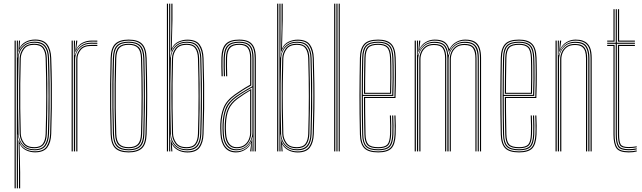

<svg xmlns="http://www.w3.org/2000/svg" viewBox="-20 -820 3479 1040"><path d="M83 200V65.5L80.5 -58.8H82.8Q91.8 -28.8 115.5 -14.6Q139.2 -0.5 169 -0.5Q216.2 -0.5 233.1 -27.9Q250 -55.2 251.5 -95Q254 -171.5 254.8 -237.9Q255.5 -304.2 254.8 -369.1Q254 -434 251.5 -506Q250 -548.5 232.1 -574.2Q214.2 -600 169 -600Q134.5 -600 110.9 -582.5Q87.2 -565 81 -539.2H79.5L82.8 -600H88.5L88.2 -594.8L85.8 -562.2H87.2Q97.5 -582.2 119.8 -594Q142 -605.8 170 -605.8Q216.5 -605.8 236.1 -579.4Q255.8 -553 257.5 -506Q260.2 -432.5 260.9 -366.2Q261.5 -300 260.8 -234.2Q260 -168.5 257.5 -95Q256 -48.2 236.4 -21.5Q216.8 5.2 170 5.2Q143.5 5.2 120.8 -6.1Q98 -17.5 87.5 -40H86L89.2 112.5V200ZM59 200V-600H65.2V200ZM71.2 200V-600H77.2L75.8 -508.5H77.2Q79.5 -548 104.1 -571.1Q128.8 -594.2 168.2 -594.2Q207.8 -594.2 226 -571.6Q244.2 -549 245.5 -505.5Q248 -436 248.6 -369.5Q249.2 -303 248.6 -235.5Q248 -168 245.5 -95Q244.2 -53.8 226.9 -29.9Q209.5 -6 167.5 -6Q128 -5.8 104.4 -29.4Q80.8 -53 77.8 -91.2H76.2L77.2 8V200ZM166.8 -11.5Q208 -11.5 223.1 -35.4Q238.2 -59.2 239.5 -94.8Q242.8 -200 242.9 -298.1Q243 -396.2 239.5 -505Q238.2 -546.5 221.1 -567.5Q204 -588.5 166.5 -588.5Q136.2 -588.5 117.5 -575.6Q98.8 -562.8 89.9 -543.5Q81 -524.2 80.5 -505Q78.8 -433.2 78 -367.1Q77.2 -301 77.9 -234.8Q78.5 -168.5 80.5 -96Q81.2 -77 90.1 -57.4Q99 -37.8 117.8 -24.6Q136.5 -11.5 166.8 -11.5ZM166 -17Q123.2 -17 105.2 -42.5Q87.2 -68 86.5 -96Q84.5 -165.2 83.8 -231.6Q83 -298 83.8 -365.1Q84.5 -432.2 86.5 -504.2Q87.2 -533 105.5 -558Q123.8 -583 165.5 -583Q202.2 -583 217.4 -562Q232.5 -541 233.5 -505.2Q235.8 -434.2 236.4 -367.8Q237 -301.2 236.2 -234.4Q235.5 -167.5 233.5 -95.2Q232.2 -55.8 216 -36.4Q199.8 -17 166 -17ZM165.8 -22.8Q198.8 -22.8 212.5 -42.1Q226.2 -61.5 227.2 -95.2Q230.5 -202.5 230.5 -299.4Q230.5 -396.2 227.2 -505Q226.2 -538.5 212.5 -557.9Q198.8 -577.2 165.2 -577.2Q126.8 -577.2 110.1 -554Q93.5 -530.8 92.5 -504.2Q90.5 -434.5 89.8 -367.2Q89 -300 89.8 -232.8Q90.5 -165.5 92.5 -96Q93.5 -69.2 110.2 -46Q127 -22.8 165.8 -22.8Z M380.2 0V-600H386.2V-585L384 -521.2H386.5Q394.2 -552 417 -570.4Q439.8 -588.8 474.8 -588.8Q483.2 -588.8 491.5 -588.6Q499.8 -588.5 507.2 -588.5V-582.8Q499.8 -582.8 491.2 -582.9Q482.8 -583 474.5 -583Q443.2 -583 423.9 -569.6Q404.5 -556.2 395.6 -536.8Q386.8 -517.2 386.8 -498.8V0ZM368 0V-600H374.2V0ZM393 0V-499Q393 -526.8 411.5 -551.8Q430 -576.8 473.2 -576.8Q481.8 -576.8 490.2 -576.8Q498.8 -576.8 507.2 -576.8V-571Q498.8 -571 490.2 -571Q481.8 -571 473.2 -571Q433.5 -571 416.4 -548.4Q399.2 -525.8 399.2 -499.2V0ZM387.5 -539.8 392.2 -592.8V-600H398.5V-595.2L393 -555.2H394.5Q405 -577.8 427.6 -589Q450.2 -600.2 476 -600.2Q483.5 -600.2 491.1 -600.2Q498.8 -600.2 507.2 -600V-594.2Q499.2 -594.5 491.5 -594.5Q483.8 -594.5 476.2 -594.5Q446.5 -594.5 423.5 -581.4Q400.5 -568.2 390 -539.8Z M676.8 5.5Q627.5 5.5 604.2 -17.1Q581 -39.8 579.2 -93.5Q577.2 -162 576.5 -228.6Q575.8 -295.2 576.4 -363.8Q577 -432.2 579.2 -506Q581 -560.8 604.5 -583.1Q628 -605.5 676.8 -605.5Q727.5 -605.5 750 -582.1Q772.5 -558.8 774.2 -505.8Q777.2 -404 777.5 -303.1Q777.8 -202.2 774.2 -93.2Q772.5 -38.2 748.5 -16.4Q724.5 5.5 676.8 5.5ZM676.8 -0.2Q720.8 -0.2 743.6 -20.4Q766.5 -40.5 768 -93.2Q771.5 -203.5 771.4 -302.8Q771.2 -402 768 -505.2Q766.8 -556.2 745.2 -578Q723.8 -599.8 676.8 -599.8Q631.2 -599.8 609 -578.6Q586.8 -557.5 585.2 -505Q583.2 -439.2 582.5 -373Q581.8 -306.8 582.4 -237.5Q583 -168.2 585.2 -93.5Q586.8 -41 609.5 -20.6Q632.2 -0.2 676.8 -0.2ZM676.8 -5.8Q632.5 -5.8 612.8 -26.4Q593 -47 591.5 -94.5Q589.5 -162.5 588.8 -230Q588 -297.5 588.6 -366Q589.2 -434.5 591.5 -505Q593 -553.5 613.1 -573.9Q633.2 -594.2 676.8 -594.2Q719.5 -594.2 740 -574.1Q760.5 -554 762 -505.8Q764 -438.2 764.8 -371.5Q765.5 -304.8 764.9 -236.1Q764.2 -167.5 762 -94.2Q760.8 -46.2 740.5 -26Q720.2 -5.8 676.8 -5.8ZM676.8 -11.5Q717 -11.5 735.8 -30.4Q754.5 -49.2 756 -94.5Q759 -195.8 759.1 -296.8Q759.2 -397.8 756 -504.5Q754.5 -550.2 735.8 -569.4Q717 -588.5 676.8 -588.5Q636.2 -588.5 617.6 -569.4Q599 -550.2 597.5 -504.8Q595.5 -439.8 594.8 -373.4Q594 -307 594.6 -237.9Q595.2 -168.8 597.5 -94.5Q599 -48.8 618 -30.1Q637 -11.5 676.8 -11.5ZM676.8 -17Q641.5 -17 623.2 -33.9Q605 -50.8 603.5 -94.5Q601.5 -164.8 600.8 -232.1Q600 -299.5 600.8 -366.9Q601.5 -434.2 603.5 -504.5Q605 -548 622.8 -565.5Q640.5 -583 676.8 -583Q712 -583 730.4 -566Q748.8 -549 749.8 -504.5Q752.8 -404 753 -303.5Q753.2 -203 749.8 -94.8Q748.8 -51.5 730.6 -34.2Q712.5 -17 676.8 -17ZM676.8 -22.8Q711.2 -22.8 726.9 -39.5Q742.5 -56.2 743.8 -95Q746.8 -198 746.9 -297.2Q747 -396.5 743.8 -504.5Q742.5 -544.2 726.5 -560.8Q710.5 -577.2 676.8 -577.2Q642.2 -577.2 626.6 -560.2Q611 -543.2 609.8 -504.2Q607.8 -433.8 607 -366.9Q606.2 -300 607 -233Q607.8 -166 609.8 -94.8Q611 -55.5 627 -39.1Q643 -22.8 676.8 -22.8Z M884 0V-800H890.2V0ZM896.2 0V-800H902.2V-608L901.2 -508.8H902.8Q906.2 -548.2 930.1 -571.2Q954 -594.2 992.5 -594Q1034.8 -594 1052 -570.1Q1069.2 -546.2 1070.5 -505Q1072.8 -437.2 1073.5 -370.5Q1074.2 -303.8 1073.6 -235.4Q1073 -167 1070.5 -94.5Q1069.2 -52 1051.5 -28.9Q1033.8 -5.8 993.2 -5.8Q953.8 -5.8 929.1 -28.9Q904.5 -52 902.2 -91.5H900.8L902.2 0ZM991.5 -11.5Q1029.5 -11.5 1046.4 -32.8Q1063.2 -54 1064.5 -95Q1068 -204 1067.8 -302.6Q1067.5 -401.2 1064.5 -505.5Q1063.2 -543 1047.4 -565.8Q1031.5 -588.5 991.8 -588.5Q961.5 -588.5 942.9 -575.5Q924.2 -562.5 915.2 -543.1Q906.2 -523.8 905.8 -504.5Q903.5 -431.2 902.9 -365.1Q902.2 -299 902.9 -233.2Q903.5 -167.5 905.5 -95Q906 -75.8 914.9 -56.5Q923.8 -37.2 942.5 -24.4Q961.2 -11.5 991.5 -11.5ZM990.5 -17Q948.5 -17 930.4 -42Q912.2 -67 911.5 -95.8Q909.5 -164.5 908.8 -231.8Q908 -299 908.8 -366.8Q909.5 -434.5 911.5 -504Q912.2 -532 930.2 -557.5Q948.2 -583 991 -583Q1025 -583 1041.1 -563.6Q1057.2 -544.2 1058.5 -504.8Q1060.5 -433.8 1061.2 -367.1Q1062 -300.5 1061.4 -233.8Q1060.8 -167 1058.5 -94.8Q1057.2 -58.5 1042.1 -37.8Q1027 -17 990.5 -17ZM990.2 -22.8Q1023.8 -22.8 1037.5 -42Q1051.2 -61.2 1052.2 -95Q1055.5 -201.8 1055.5 -298.2Q1055.5 -394.8 1052.2 -504.8Q1051.2 -538 1037.8 -557.6Q1024.2 -577.2 990.8 -577.2Q952 -577.2 935.2 -554Q918.5 -530.8 917.5 -504Q915.5 -433.5 914.8 -367Q914 -300.5 914.8 -233.6Q915.5 -166.8 917.5 -95.8Q918.2 -69.8 934.6 -46.2Q951 -22.8 990.2 -22.8ZM995 5.8Q967 5.8 944.8 -6Q922.5 -17.8 912.2 -37.8H910.8L913.2 -5.2L913.8 0H907.8L904.2 -60.8H905.8Q912 -35 935.8 -17.5Q959.5 0 994 0Q1039.8 0 1057.4 -26Q1075 -52 1076.5 -94Q1078.8 -168.8 1079.6 -234.5Q1080.5 -300.2 1079.8 -365.9Q1079 -431.5 1076.5 -505Q1075 -544.5 1058.2 -572Q1041.5 -599.5 994 -599.5Q963.8 -599.5 940.1 -585.4Q916.5 -571.2 907.2 -540.5H905L908 -665.5V-800H914.2V-712.5L910.2 -559.5H911.8Q922.5 -582.5 945.6 -593.9Q968.8 -605.2 995 -605.2Q1042.5 -605.2 1061.8 -578.2Q1081 -551.2 1082.5 -505Q1085 -431.8 1085.8 -365Q1086.5 -298.2 1085.8 -232Q1085 -165.8 1082.5 -94Q1080.8 -46.8 1061.1 -20.5Q1041.5 5.8 995 5.8Z M1359.5 0V-505Q1359.5 -556 1340 -577.9Q1320.5 -599.8 1275.8 -599.8Q1228.5 -599.8 1207.9 -578Q1187.2 -556.2 1185.5 -507.5Q1184.8 -485 1185.2 -458.8Q1185.8 -432.5 1186.5 -406.8H1180.2Q1179.5 -432.8 1179 -459.4Q1178.5 -486 1179.2 -507.8Q1181 -560 1203.4 -582.8Q1225.8 -605.5 1275.8 -605.5Q1308 -605.5 1327.6 -595.2Q1347.2 -585 1356.5 -563Q1365.8 -541 1365.8 -505V0ZM1260.5 -11.2Q1290.8 -11.2 1309.9 -26Q1329 -40.8 1338.1 -61.8Q1347.2 -82.8 1347.2 -101.2V-347Q1328.8 -337.2 1304.6 -322.6Q1280.5 -308 1260.8 -293.8Q1222.8 -266.5 1208.1 -231.8Q1193.5 -197 1191.5 -146.5Q1191 -132.2 1191.2 -123.4Q1191.5 -114.5 1192.5 -95Q1194.8 -54.2 1212.6 -32.8Q1230.5 -11.2 1260.5 -11.2ZM1261 -17Q1233.2 -17 1217 -37.2Q1200.8 -57.5 1198.5 -95.2Q1197.5 -112.5 1197.2 -123.1Q1197 -133.8 1197.5 -146.2Q1199.5 -198.5 1214.4 -231.2Q1229.2 -264 1264.2 -289.5Q1280.5 -301.5 1301.4 -314.8Q1322.2 -328 1341 -338.2V-101Q1341 -82.8 1333.1 -63.2Q1325.2 -43.8 1307.8 -30.4Q1290.2 -17 1261 -17ZM1261.5 -22.8Q1287.8 -22.8 1304 -34.9Q1320.2 -47 1327.6 -65.1Q1335 -83.2 1335 -100.8V-329.5Q1320 -320.5 1302.1 -309Q1284.2 -297.5 1266.8 -284.5Q1233 -259 1219.2 -227.4Q1205.5 -195.8 1203.8 -146.2Q1203.2 -133 1203.5 -124.1Q1203.8 -115.2 1204.8 -95.5Q1206.8 -61.5 1221.4 -42.1Q1236 -22.8 1261.5 -22.8ZM1258 5.5Q1219.2 5.5 1198 -20.9Q1176.8 -47.2 1174.2 -93.8Q1173.2 -111.5 1173 -123.8Q1172.8 -136 1173.2 -147.8Q1175.2 -196.5 1190.5 -236Q1205.8 -275.5 1251.8 -308.2Q1265 -317.5 1278.8 -326.6Q1292.5 -335.8 1306.6 -344.5Q1320.8 -353.2 1335 -361V-505Q1335 -542 1321.9 -559.6Q1308.8 -577.2 1275.8 -577.2Q1241 -577.2 1226.1 -560.5Q1211.2 -543.8 1210 -506.8Q1209.2 -485.5 1209.6 -461.4Q1210 -437.2 1210.8 -406.8H1204.8Q1204 -435.8 1203.6 -461.1Q1203.2 -486.5 1203.8 -506.8Q1205 -546.5 1221.1 -564.8Q1237.2 -583 1275.8 -583Q1312 -583 1326.6 -564.1Q1341.2 -545.2 1341.2 -505V-357.2Q1318.2 -345 1296 -331Q1273.8 -317 1254.2 -303Q1211 -272 1196.1 -234Q1181.2 -196 1179.2 -147.5Q1178.8 -133 1179 -123.8Q1179.2 -114.5 1180.2 -94.2Q1182.8 -48.8 1203.1 -24.5Q1223.5 -0.2 1258.8 -0.2Q1289 -0.2 1311.6 -16.4Q1334.2 -32.5 1344.2 -60.2H1345.8L1342 -7.2V0H1335.5V-4.8L1341 -44.8H1339.5Q1328.8 -21.5 1306.5 -8Q1284.2 5.5 1258 5.5ZM1347.5 0V-15L1349.2 -78.8H1347.8Q1341.8 -50 1318.4 -27.9Q1295 -5.8 1259.5 -5.8Q1226.5 -5.8 1207.6 -28.8Q1188.8 -51.8 1186.5 -94.5Q1185.5 -112.2 1185.2 -123.2Q1185 -134.2 1185.5 -147.2Q1187.2 -194.5 1201.2 -231.4Q1215.2 -268.2 1257.8 -298.8Q1272 -308.8 1288 -318.6Q1304 -328.5 1319.5 -337.5Q1335 -346.5 1347.2 -353V-505Q1347.2 -550 1330.8 -569.2Q1314.2 -588.5 1275.8 -588.5Q1235.5 -588.5 1217.2 -569.6Q1199 -550.8 1197.8 -507Q1197 -484.5 1197.5 -458.4Q1198 -432.2 1198.8 -406.8H1192.5Q1191.8 -432.8 1191.2 -459.4Q1190.8 -486 1191.5 -507.2Q1193 -553.5 1212.4 -573.9Q1231.8 -594.2 1275.8 -594.2Q1317.2 -594.2 1335.4 -573.5Q1353.5 -552.8 1353.5 -505V0Z M1481.2 0V-800H1487.5V0ZM1493.5 0V-800H1499.5V-608L1498.5 -508.8H1500Q1503.5 -548.2 1527.4 -571.2Q1551.2 -594.2 1589.8 -594Q1632 -594 1649.2 -570.1Q1666.5 -546.2 1667.8 -505Q1670 -437.2 1670.8 -370.5Q1671.5 -303.8 1670.9 -235.4Q1670.2 -167 1667.8 -94.5Q1666.5 -52 1648.8 -28.9Q1631 -5.8 1590.5 -5.8Q1551 -5.8 1526.4 -28.9Q1501.8 -52 1499.5 -91.5H1498L1499.5 0ZM1588.8 -11.5Q1626.8 -11.5 1643.6 -32.8Q1660.5 -54 1661.8 -95Q1665.2 -204 1665 -302.6Q1664.8 -401.2 1661.8 -505.5Q1660.5 -543 1644.6 -565.8Q1628.8 -588.5 1589 -588.5Q1558.8 -588.5 1540.1 -575.5Q1521.5 -562.5 1512.5 -543.1Q1503.5 -523.8 1503 -504.5Q1500.8 -431.2 1500.1 -365.1Q1499.5 -299 1500.1 -233.2Q1500.8 -167.5 1502.8 -95Q1503.2 -75.8 1512.1 -56.5Q1521 -37.2 1539.8 -24.4Q1558.5 -11.5 1588.8 -11.5ZM1587.8 -17Q1545.8 -17 1527.6 -42Q1509.5 -67 1508.8 -95.8Q1506.8 -164.5 1506 -231.8Q1505.2 -299 1506 -366.8Q1506.8 -434.5 1508.8 -504Q1509.5 -532 1527.5 -557.5Q1545.5 -583 1588.2 -583Q1622.2 -583 1638.4 -563.6Q1654.5 -544.2 1655.8 -504.8Q1657.8 -433.8 1658.5 -367.1Q1659.2 -300.5 1658.6 -233.8Q1658 -167 1655.8 -94.8Q1654.5 -58.5 1639.4 -37.8Q1624.2 -17 1587.8 -17ZM1587.5 -22.8Q1621 -22.8 1634.8 -42Q1648.5 -61.2 1649.5 -95Q1652.8 -201.8 1652.8 -298.2Q1652.8 -394.8 1649.5 -504.8Q1648.5 -538 1635 -557.6Q1621.5 -577.2 1588 -577.2Q1549.2 -577.2 1532.5 -554Q1515.8 -530.8 1514.8 -504Q1512.8 -433.5 1512 -367Q1511.2 -300.5 1512 -233.6Q1512.8 -166.8 1514.8 -95.8Q1515.5 -69.8 1531.9 -46.2Q1548.2 -22.8 1587.5 -22.8ZM1592.2 5.8Q1564.2 5.8 1542 -6Q1519.8 -17.8 1509.5 -37.8H1508L1510.5 -5.2L1511 0H1505L1501.5 -60.8H1503Q1509.2 -35 1533 -17.5Q1556.8 0 1591.2 0Q1637 0 1654.6 -26Q1672.2 -52 1673.8 -94Q1676 -168.8 1676.9 -234.5Q1677.8 -300.2 1677 -365.9Q1676.2 -431.5 1673.8 -505Q1672.2 -544.5 1655.5 -572Q1638.8 -599.5 1591.2 -599.5Q1561 -599.5 1537.4 -585.4Q1513.8 -571.2 1504.5 -540.5H1502.2L1505.2 -665.5V-800H1511.5V-712.5L1507.5 -559.5H1509Q1519.8 -582.5 1542.9 -593.9Q1566 -605.2 1592.2 -605.2Q1639.8 -605.2 1659 -578.2Q1678.2 -551.2 1679.8 -505Q1682.2 -431.8 1683 -365Q1683.8 -298.2 1683 -232Q1682.2 -165.8 1679.8 -94Q1678 -46.8 1658.4 -20.5Q1638.8 5.8 1592.2 5.8Z M1814.5 0V-800H1820.5V0ZM1790 0V-800H1796.2V0ZM1802.2 0V-800H1808.2V0Z M2028.5 5.5Q1974.8 5.5 1952.8 -17.6Q1930.8 -40.8 1929.5 -91.8Q1928.2 -149.2 1927.6 -201.9Q1927 -254.5 1927.1 -304.6Q1927.2 -354.8 1927.9 -404.9Q1928.5 -455 1929.5 -507.2Q1930.8 -557.2 1952.5 -581.4Q1974.2 -605.5 2028.2 -605.5Q2076.2 -605.5 2098.8 -583.2Q2121.2 -561 2123.2 -508.8Q2123.8 -493.2 2124.1 -470.8Q2124.5 -448.2 2124.6 -420Q2124.8 -391.8 2124.2 -358.8Q2123.8 -325.8 2122.2 -289.2H1957.8Q1957.8 -250.2 1958 -218.2Q1958.2 -186.2 1958.9 -156.1Q1959.5 -126 1960 -93Q1960.8 -53.5 1975.1 -38.1Q1989.5 -22.8 2028.5 -22.8Q2064.2 -22.8 2077.6 -36.8Q2091 -50.8 2092.8 -93Q2093.5 -110.5 2093.4 -137.1Q2093.2 -163.8 2091.8 -194.5H2097.8Q2099.2 -164.2 2099.4 -137.5Q2099.5 -110.8 2098.8 -93Q2097 -48 2081.8 -32.5Q2066.5 -17 2028.5 -17Q1986.5 -17 1970.6 -33.8Q1954.8 -50.5 1953.8 -92.8Q1953.2 -122.5 1952.6 -154.4Q1952 -186.2 1951.8 -221.2Q1951.5 -256.2 1951.5 -294.8H2116.5Q2117.8 -332.8 2118.2 -365.4Q2118.8 -398 2118.6 -424.9Q2118.5 -451.8 2118.1 -472.9Q2117.8 -494 2117 -508.8Q2115 -561.8 2092.4 -580.8Q2069.8 -599.8 2028.2 -599.8Q1976.8 -599.8 1956.8 -577Q1936.8 -554.2 1935.5 -507Q1934.5 -455.2 1933.9 -404.2Q1933.2 -353.2 1933.2 -302.1Q1933.2 -251 1933.8 -198.8Q1934.2 -146.5 1935.5 -92Q1936.8 -42.5 1957.5 -21.4Q1978.2 -0.2 2028.5 -0.2Q2075 -0.2 2094.9 -20Q2114.8 -39.8 2117.2 -92Q2117.8 -103.2 2117.9 -119.5Q2118 -135.8 2117.6 -155.1Q2117.2 -174.5 2116.2 -194.5H2122.2Q2123.5 -167 2123.9 -139.5Q2124.2 -112 2123.2 -91.8Q2121 -38 2099.9 -16.2Q2078.8 5.5 2028.5 5.5ZM2028.5 -5.8Q1980.2 -5.8 1961.5 -25.6Q1942.8 -45.5 1941.8 -92Q1940.5 -146.8 1940 -199.5Q1939.5 -252.2 1939.5 -303.5Q1939.5 -354.8 1940.1 -405.5Q1940.8 -456.2 1941.8 -506.8Q1942.8 -554 1962.2 -574.1Q1981.8 -594.2 2028.2 -594.2Q2070.5 -594.2 2089.9 -575Q2109.2 -555.8 2111 -506.5Q2111.8 -493.2 2112.2 -463.8Q2112.8 -434.2 2112.5 -392.5Q2112.2 -350.8 2110.5 -300.5H1945.5Q1945.5 -237.8 1946 -190.2Q1946.5 -142.8 1947.5 -92.5Q1948.2 -47.8 1966 -29.6Q1983.8 -11.5 2028.5 -11.5Q2070 -11.5 2086.5 -28.5Q2103 -45.5 2105 -92.5Q2105.8 -110 2105.6 -136.9Q2105.5 -163.8 2104 -194.5H2110Q2111.2 -168.5 2111.6 -140.6Q2112 -112.8 2111 -92.5Q2109 -42.5 2090.9 -24.1Q2072.8 -5.8 2028.5 -5.8ZM1945.5 -306H2104.5Q2106.2 -350.2 2106.5 -390.6Q2106.8 -431 2106.2 -461.5Q2105.8 -492 2105 -506.2Q2103.2 -552.8 2085.6 -570.6Q2068 -588.5 2028.2 -588.5Q1984.8 -588.5 1966.8 -570Q1948.8 -551.5 1947.8 -506.5Q1946.8 -463 1946.1 -414.1Q1945.5 -365.2 1945.5 -306ZM1951.5 -311.8Q1951.8 -348.2 1951.9 -379.4Q1952 -410.5 1952.6 -441Q1953.2 -471.5 1953.8 -506.2Q1954.8 -548.8 1971.1 -565.9Q1987.5 -583 2028.2 -583Q2064 -583 2080.5 -567Q2097 -551 2098.8 -506.2Q2099.2 -493.5 2099.8 -465.6Q2100.2 -437.8 2100.1 -398.5Q2100 -359.2 2098.5 -311.8ZM1957.8 -317.2H2092.8Q2094 -360.2 2094.1 -398.4Q2094.2 -436.5 2093.8 -464.8Q2093.2 -493 2092.8 -506.2Q2091 -547.8 2076.2 -562.5Q2061.5 -577.2 2028.2 -577.2Q1990 -577.2 1975.4 -561.4Q1960.8 -545.5 1960 -506.2Q1959.5 -474.2 1958.9 -445.5Q1958.2 -416.8 1958 -386Q1957.8 -355.2 1957.8 -317.2Z M2579.8 0V-505.2Q2579.8 -535.8 2572.8 -556.8Q2565.8 -577.8 2548.1 -588.8Q2530.5 -599.8 2498.5 -599.8Q2468 -599.8 2444.8 -583Q2421.5 -566.2 2412.5 -539.8H2410.2Q2405.5 -572.5 2387.4 -586.1Q2369.2 -599.8 2333.8 -599.8Q2304 -599.8 2281.4 -584Q2258.8 -568.2 2248.2 -539.8H2245.8L2250.2 -600H2256.5V-595.8L2251.2 -555.2H2252.8Q2263 -578 2285.4 -591.8Q2307.8 -605.5 2334.5 -605.5Q2368.5 -605.5 2386.9 -593.9Q2405.2 -582.2 2413.2 -555.2H2415.2Q2428 -579.2 2451 -592.4Q2474 -605.5 2499.2 -605.5Q2533.5 -605.5 2552.1 -594Q2570.8 -582.5 2578.2 -560.1Q2585.8 -537.8 2585.8 -505.8V0ZM2226.2 0V-600H2232.5V0ZM2251.2 0V-499Q2251.2 -517.5 2259.1 -536.6Q2267 -555.8 2284.6 -568.9Q2302.2 -582 2331.5 -582Q2370 -582 2383.6 -561.9Q2397.2 -541.8 2397.2 -504.2V0H2391V-504Q2391 -538.8 2378.8 -557.5Q2366.5 -576.2 2331 -576.2Q2304.8 -576.2 2288.5 -564.4Q2272.2 -552.5 2264.9 -534.8Q2257.5 -517 2257.5 -499.2V0ZM2238.5 0V-600H2244.5L2242.2 -521.2H2244.8Q2252 -552 2274.9 -572.9Q2297.8 -593.8 2333 -593.8Q2370.5 -593.8 2387.8 -577Q2405 -560.2 2407.8 -521.2H2409Q2416.2 -552 2439.4 -573Q2462.5 -594 2497.5 -593.8Q2528 -593.8 2544.5 -583.1Q2561 -572.5 2567.2 -552.8Q2573.5 -533 2573.5 -505V0H2567.5V-504.8Q2567.5 -544.8 2553 -566.4Q2538.5 -588 2496.5 -588Q2465.8 -588 2446.6 -573.5Q2427.5 -559 2418.6 -538.2Q2409.8 -517.5 2409.8 -498.8V0H2403.2V-504.8Q2403.2 -544.8 2388.6 -566.4Q2374 -588 2332 -588Q2301.2 -588 2282 -573.5Q2262.8 -559 2253.9 -538.2Q2245 -517.5 2245 -498.8V0ZM2416 0V-499Q2416 -517.5 2423.9 -536.6Q2431.8 -555.8 2449.4 -568.9Q2467 -582 2496 -582Q2522 -582 2536.1 -573Q2550.2 -564 2555.8 -546.8Q2561.2 -529.5 2561.2 -504.2V0H2555.2V-504Q2555.2 -538.2 2543.2 -557.2Q2531.2 -576.2 2495.5 -576.2Q2469.2 -576.2 2453 -564.4Q2436.8 -552.5 2429.4 -534.8Q2422 -517 2422 -499.2V0Z M2791.5 5.5Q2737.8 5.5 2715.8 -17.6Q2693.8 -40.8 2692.5 -91.8Q2691.2 -149.2 2690.6 -201.9Q2690 -254.5 2690.1 -304.6Q2690.2 -354.8 2690.9 -404.9Q2691.5 -455 2692.5 -507.2Q2693.8 -557.2 2715.5 -581.4Q2737.2 -605.5 2791.2 -605.5Q2839.2 -605.5 2861.8 -583.2Q2884.2 -561 2886.2 -508.8Q2886.8 -493.2 2887.1 -470.8Q2887.5 -448.2 2887.6 -420Q2887.8 -391.8 2887.2 -358.8Q2886.8 -325.8 2885.2 -289.2H2720.8Q2720.8 -250.2 2721 -218.2Q2721.2 -186.2 2721.9 -156.1Q2722.5 -126 2723 -93Q2723.8 -53.5 2738.1 -38.1Q2752.5 -22.8 2791.5 -22.8Q2827.2 -22.8 2840.6 -36.8Q2854 -50.8 2855.8 -93Q2856.5 -110.5 2856.4 -137.1Q2856.2 -163.8 2854.8 -194.5H2860.8Q2862.2 -164.2 2862.4 -137.5Q2862.5 -110.8 2861.8 -93Q2860 -48 2844.8 -32.5Q2829.5 -17 2791.5 -17Q2749.5 -17 2733.6 -33.8Q2717.8 -50.5 2716.8 -92.8Q2716.2 -122.5 2715.6 -154.4Q2715 -186.2 2714.8 -221.2Q2714.5 -256.2 2714.5 -294.8H2879.5Q2880.8 -332.8 2881.2 -365.4Q2881.8 -398 2881.6 -424.9Q2881.5 -451.8 2881.1 -472.9Q2880.8 -494 2880 -508.8Q2878 -561.8 2855.4 -580.8Q2832.8 -599.8 2791.2 -599.8Q2739.8 -599.8 2719.8 -577Q2699.8 -554.2 2698.5 -507Q2697.5 -455.2 2696.9 -404.2Q2696.2 -353.2 2696.2 -302.1Q2696.2 -251 2696.8 -198.8Q2697.2 -146.5 2698.5 -92Q2699.8 -42.5 2720.5 -21.4Q2741.2 -0.2 2791.5 -0.2Q2838 -0.2 2857.9 -20Q2877.8 -39.8 2880.2 -92Q2880.8 -103.2 2880.9 -119.5Q2881 -135.8 2880.6 -155.1Q2880.2 -174.5 2879.2 -194.5H2885.2Q2886.5 -167 2886.9 -139.5Q2887.2 -112 2886.2 -91.8Q2884 -38 2862.9 -16.2Q2841.8 5.5 2791.5 5.5ZM2791.5 -5.8Q2743.2 -5.8 2724.5 -25.6Q2705.8 -45.5 2704.8 -92Q2703.5 -146.8 2703 -199.5Q2702.5 -252.2 2702.5 -303.5Q2702.5 -354.8 2703.1 -405.5Q2703.8 -456.2 2704.8 -506.8Q2705.8 -554 2725.2 -574.1Q2744.8 -594.2 2791.2 -594.2Q2833.5 -594.2 2852.9 -575Q2872.2 -555.8 2874 -506.5Q2874.8 -493.2 2875.2 -463.8Q2875.8 -434.2 2875.5 -392.5Q2875.2 -350.8 2873.5 -300.5H2708.5Q2708.5 -237.8 2709 -190.2Q2709.5 -142.8 2710.5 -92.5Q2711.2 -47.8 2729 -29.6Q2746.8 -11.5 2791.5 -11.5Q2833 -11.5 2849.5 -28.5Q2866 -45.5 2868 -92.5Q2868.8 -110 2868.6 -136.9Q2868.5 -163.8 2867 -194.5H2873Q2874.2 -168.5 2874.6 -140.6Q2875 -112.8 2874 -92.5Q2872 -42.5 2853.9 -24.1Q2835.8 -5.8 2791.5 -5.8ZM2708.5 -306H2867.5Q2869.2 -350.2 2869.5 -390.6Q2869.8 -431 2869.2 -461.5Q2868.8 -492 2868 -506.2Q2866.2 -552.8 2848.6 -570.6Q2831 -588.5 2791.2 -588.5Q2747.8 -588.5 2729.8 -570Q2711.8 -551.5 2710.8 -506.5Q2709.8 -463 2709.1 -414.1Q2708.5 -365.2 2708.5 -306ZM2714.5 -311.8Q2714.8 -348.2 2714.9 -379.4Q2715 -410.5 2715.6 -441Q2716.2 -471.5 2716.8 -506.2Q2717.8 -548.8 2734.1 -565.9Q2750.5 -583 2791.2 -583Q2827 -583 2843.5 -567Q2860 -551 2861.8 -506.2Q2862.2 -493.5 2862.8 -465.6Q2863.2 -437.8 2863.1 -398.5Q2863 -359.2 2861.5 -311.8ZM2720.8 -317.2H2855.8Q2857 -360.2 2857.1 -398.4Q2857.2 -436.5 2856.8 -464.8Q2856.2 -493 2855.8 -506.2Q2854 -547.8 2839.2 -562.5Q2824.5 -577.2 2791.2 -577.2Q2753 -577.2 2738.4 -561.4Q2723.8 -545.5 2723 -506.2Q2722.5 -474.2 2721.9 -445.5Q2721.2 -416.8 2721 -386Q2720.8 -355.2 2720.8 -317.2Z M3178.8 0V-505.2Q3178.8 -526 3175.4 -543.2Q3172 -560.5 3163 -573.1Q3154 -585.8 3137.9 -592.8Q3121.8 -599.8 3096.5 -599.8Q3067 -599.8 3044.4 -584Q3021.8 -568.2 3011.2 -539.8H3008.8L3013.2 -600H3019.5V-595.8L3014.2 -555.2H3015.8Q3026 -578 3048.4 -591.8Q3070.8 -605.5 3097.5 -605.5Q3119.5 -605.5 3134.9 -600.4Q3150.2 -595.2 3160.1 -585.9Q3170 -576.5 3175.4 -564Q3180.8 -551.5 3182.9 -536.6Q3185 -521.8 3185 -505.8V0ZM2989.2 0V-600H2995.5V0ZM3014.2 0V-499Q3014.2 -517.5 3022.1 -536.6Q3030 -555.8 3047.6 -568.9Q3065.2 -582 3094.2 -582Q3114.5 -582 3127.4 -576.5Q3140.2 -571 3147.4 -560.6Q3154.5 -550.2 3157.5 -536Q3160.5 -521.8 3160.5 -504.2V0H3154.2V-504Q3154.2 -525.5 3149.5 -541.6Q3144.8 -557.8 3131.8 -567Q3118.8 -576.2 3094 -576.2Q3067.5 -576.2 3051.4 -564.4Q3035.2 -552.5 3027.9 -534.8Q3020.5 -517 3020.5 -499.2V0ZM3001.5 0V-600H3007.5L3005.2 -521.2H3007.8Q3015 -552 3037.9 -573Q3060.8 -594 3095.8 -593.8Q3141.2 -593.8 3157 -570.1Q3172.8 -546.5 3172.8 -505V0H3166.5V-504.8Q3166.5 -544.8 3151.6 -566.4Q3136.8 -588 3095 -588Q3064 -588 3044.9 -573.5Q3025.8 -559 3016.9 -538.2Q3008 -517.5 3008 -498.8V0Z M3385.5 -6.2Q3339.8 -6.2 3327.5 -26.2Q3315.2 -46.2 3315.2 -91.8V-582.8H3269V-588.5H3315.2V-770H3321.2V-588.5H3419V-582.8H3321.2V-91.8Q3321.2 -48 3332.5 -30Q3343.8 -12 3385.5 -12Q3395.8 -12 3407.1 -13.1Q3418.5 -14.2 3429 -16.5V-10.8Q3418.8 -8.2 3407.2 -7.2Q3395.8 -6.2 3385.5 -6.2ZM3385.5 5.5Q3335 5.5 3319 -17.2Q3303 -40 3303 -91.8V-571H3269V-576.8H3309V-91.8Q3309 -43.5 3323 -22Q3337 -0.5 3385.5 -0.5Q3396.2 -0.5 3407.9 -1.6Q3419.5 -2.8 3429 -5.2V0.5Q3411 5.5 3385.5 5.5ZM3385.5 -17.8Q3346.5 -17.8 3336.9 -34.5Q3327.2 -51.2 3327.2 -92V-576.8H3419V-571H3333.5V-92Q3333.5 -53.5 3341.8 -38.5Q3350 -23.5 3385.5 -23.5Q3395.8 -23.5 3407 -24.5Q3418.2 -25.5 3429 -27.5V-22Q3419 -20 3407.5 -18.9Q3396 -17.8 3385.5 -17.8ZM3269 -594.2V-600H3303V-770H3309V-594.2ZM3327.2 -594.2V-770H3333.5V-600H3419V-594.2Z"/></svg>

Font: Big Shoulders Inline Display Thin ExtraLight
Style: Regular
Weight: 250
Version: Version 2.002